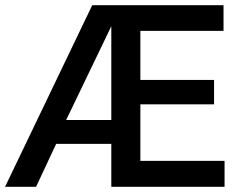

<svg xmlns="http://www.w3.org/2000/svg" viewBox="-42 -720 952 740"><path d="M-22.5 0 313.5 -700H819.5V-601H499V-412H783V-318H499V-100H823.5V0H387V-165.5H174.5L97 0ZM213 -257.5H387V-619Z"/></svg>

Font: Geologica EX
Style: Regular
Weight: 400
Designer: Sindre Bremnes, Frode Helland
Foundry: Monokrom Skriftforlag AS
Version: Version 1.010;gftools[0.9.28]